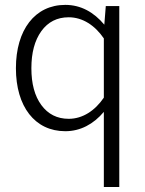

<svg xmlns="http://www.w3.org/2000/svg" viewBox="-20 -522 582 771"><path d="M43.9 -248C43.9 -94.7 119.6 4.9 242.2 4.9C302.7 4.9 355.5 -23.4 397 -72.8V229H459V-497.6H404.8L398.9 -422.9C356.4 -473.6 304.2 -502.4 242.2 -502.4C120.1 -502.4 43.9 -401.9 43.9 -248ZM106 -248C106 -310.1 119.1 -359.4 146 -397C172.9 -434.1 209.5 -452.6 255.9 -452.6C312 -452.6 361.3 -419.9 397 -367.7V-129.9C361.3 -77.6 312 -44.9 255.9 -44.9C209.5 -44.9 172.9 -63.5 146 -100.1C119.1 -136.7 106 -186 106 -248Z"/></svg>

Font: Estedad Light
Style: Regular
Weight: 300
Designer: Amin Abedi
Version: Version 7.3